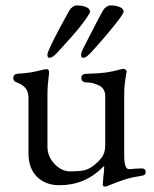

<svg xmlns="http://www.w3.org/2000/svg" viewBox="-20 -669 567 708"><path d="M29 0ZM359 11 361 -16Q364 -36 364 -51V-57Q326 -19 286 -2.5Q246 14 199 14Q148 14 116.5 -17Q85 -48 85 -105V-308Q85 -330 75 -343Q65 -356 42 -365Q29 -369 29 -381Q29 -395 44 -397Q75 -399 93 -402Q111 -405 143 -413L151 -414Q162 -414 161 -400Q155 -354 155 -323V-128Q155 -92 181 -64.5Q207 -37 239 -37Q269 -37 287.5 -40.5Q306 -44 323 -57Q341 -70 354.5 -87.5Q368 -105 368 -132V-315Q368 -342 345.5 -353.5Q323 -365 301 -365Q280 -365 280 -382Q280 -397 301 -397Q344 -398 369.5 -401.5Q395 -405 424 -413Q430 -415 434 -415Q439 -415 443 -412Q447 -409 447 -404L445 -395Q443 -384 440.5 -363.5Q438 -343 438 -326V-95Q438 -45 456 -45L479 -47L502 -48Q517 -48 517 -35Q517 -27 513.5 -24.5Q510 -22 503 -21Q469 -16 443 -8Q417 0 386 13Q374 19 366 19Q359 19 359 11ZM155 -469Q155 -474 167 -500Q180 -528 201 -567Q222 -606 236 -631Q241 -639 248.5 -644Q256 -649 263 -649Q283 -649 297.5 -643Q312 -637 312 -626Q312 -622 302 -607Q282 -576 240.5 -529.5Q199 -483 194 -478Q174 -456 164 -456Q158 -456 156.5 -458.5Q155 -461 155 -469ZM279 -469Q279 -475 288 -493L303 -522Q352 -618 360 -631Q365 -639 372.5 -644Q380 -649 387 -649Q407 -649 421.5 -643Q436 -637 436 -626Q436 -622 425 -606Q408 -582 375 -543Q342 -504 318 -478Q298 -456 288 -456Q282 -456 280.5 -458.5Q279 -461 279 -469Z"/></svg>

Font: EB Garamond
Style: Regular
Weight: 400
Designer: Georg Duffner and Octavio Pardo
Foundry: Georg Duffner
Version: Version 1.000; ttfautohint (v1.6)